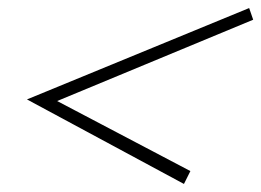

<svg xmlns="http://www.w3.org/2000/svg" viewBox="-20 -602 649 477"><path d="M599 -582 609 -553 122 -351 453 -177 437 -145 47 -355Z"/></svg>

Font: Playfair Display ExtraBold
Style: Italic
Weight: 800
Italic angle: -14°
Designer: Claus Eggers Sørensen
Foundry: Claus Eggers Sørensen
Version: Version 1.203